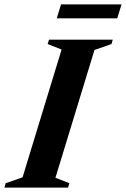

<svg xmlns="http://www.w3.org/2000/svg" viewBox="-51 -856 574 876"><path d="M230 -630 166.5 -655 172.5 -675H463.5L457.5 -655L380 -628L202 -45L265.5 -20L259.5 0H-31L-25 -20L52 -47ZM208 -772.5 227.5 -836H503.5L484 -772.5Z"/></svg>

Font: Newsreader 24pt
Style: Bold Italic
Weight: 700
Italic angle: -17°
Designer: Hugues Gentile
Foundry: Production Type
Version: Version 1.003